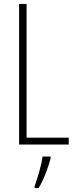

<svg xmlns="http://www.w3.org/2000/svg" viewBox="-20 -734 387 975"><path d="M77 0H329V-35H115V-714H77ZM237 71V61H196C192 101 169 175 156 211V221H176C203 177 224 118 237 71Z"/></svg>

Font: Noto Sans Armenian ExtraCondensed ExtraLight
Style: Regular
Weight: 200
Width: 2
Designer: Monotype Design Team
Foundry: Monotype Imaging Inc.
Version: Version 2.008